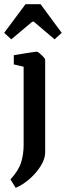

<svg xmlns="http://www.w3.org/2000/svg" viewBox="-46 -707 315 918"><path d="M29 191 4 151Q44 107 55.5 68Q67 29 67 -13V-388L20 -399V-443Q23 -443 38.5 -446Q54 -449 74 -452Q94 -455 110 -457.5Q126 -460 130 -460Q134 -460 143.5 -452Q153 -444 161.5 -435Q170 -426 170 -421V22Q170 52 149 86Q128 120 95.5 148.5Q63 177 29 191ZM8 -519 -26 -550 76 -687H148L249 -550L215 -519L116 -603H108Z"/></svg>

Font: Grenze Gotisch Medium
Style: Regular
Weight: 500
Designer: Renata Polastri
Foundry: Omnibus-Type
Version: Version 1.001